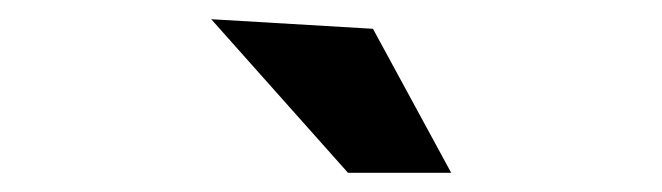

<svg xmlns="http://www.w3.org/2000/svg" viewBox="-20 -780 690 200"><path d="M450 -600H342.5L200 -760L368.5 -750Z"/></svg>

Font: B612 Mono
Style: Bold
Weight: 700
Version: Version 1.005